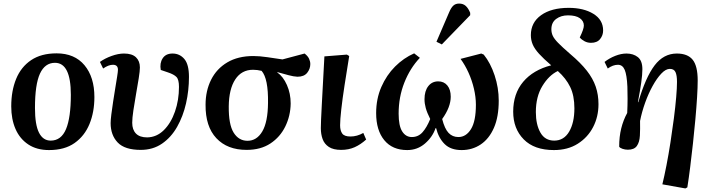

<svg xmlns="http://www.w3.org/2000/svg" viewBox="-20 -826 3959 1076"><path d="M255 15Q186 15 138.5 -16.5Q91 -48 67 -103Q43 -158 43 -230Q43 -317 70.5 -384Q98 -451 154.5 -489Q211 -527 297 -527Q398 -527 453.5 -460.5Q509 -394 509 -282Q509 -198 481.5 -131Q454 -64 398 -24.5Q342 15 255 15ZM264 -38Q323 -38 350 -102.5Q377 -167 377 -295Q377 -474 288 -474Q232 -474 204 -413.5Q176 -353 176 -221Q176 -127 198.5 -82.5Q221 -38 264 -38Z M769 14Q679 14 639.5 -27.5Q600 -69 600 -136Q600 -153 604 -185.5Q608 -218 614 -256.5Q620 -295 626 -332Q632 -369 636.5 -397Q641 -425 641 -435Q641 -463 613 -463Q588 -463 558 -442L540 -479Q568 -499 605.5 -512.5Q643 -526 675 -526Q720 -526 742 -505Q764 -484 764 -448Q764 -428 757.5 -387.5Q751 -347 742.5 -299Q734 -251 727.5 -207.5Q721 -164 721 -138Q721 -99 742 -77.5Q763 -56 805 -56Q858 -57 898 -96.5Q938 -136 960.5 -200.5Q983 -265 983 -339Q983 -380 969 -394.5Q955 -409 922 -420L881 -434Q874 -472 891.5 -499Q909 -526 947 -526Q987 -526 1013 -495.5Q1039 -465 1039 -395Q1039 -319 1022.5 -246.5Q1006 -174 972.5 -115Q939 -56 888 -21Q837 14 769 14Z M1362 14Q1254 14 1192.5 -51.5Q1131 -117 1132 -239Q1132 -317 1163 -379Q1194 -441 1254 -476.5Q1314 -512 1400 -512Q1434 -512 1478.5 -505.5Q1523 -499 1563 -493L1687 -526Q1705 -512 1712 -497Q1719 -482 1719 -467Q1719 -440 1701.5 -418Q1684 -396 1647 -396Q1625 -397 1597.5 -404.5Q1570 -412 1534 -422V-420Q1567 -397 1588 -349.5Q1609 -302 1609 -246Q1608 -177 1579 -117.5Q1550 -58 1495.5 -22Q1441 14 1362 14ZM1367 -37Q1419 -37 1450 -89.5Q1481 -142 1482 -249Q1484 -386 1446 -429Q1421 -435 1398 -435Q1334 -435 1298.5 -381Q1263 -327 1262 -230Q1261 -128 1289.5 -82.5Q1318 -37 1367 -37Z M1892 14Q1848 14 1823 -2.5Q1798 -19 1788 -46.5Q1778 -74 1778 -108Q1778 -139 1783.5 -240.5Q1789 -342 1798 -510L1924 -520L1937 -512Q1923 -426 1911 -348.5Q1899 -271 1892.5 -212.5Q1886 -154 1886 -124Q1886 -94 1898 -77.5Q1910 -61 1944 -61Q1981 -61 2016 -81L2032 -44Q2001 -16 1967.5 -1Q1934 14 1892 14Z M2262 15Q2179 15 2133.5 -40.5Q2088 -96 2088 -192Q2088 -272 2117 -338.5Q2146 -405 2194 -453Q2242 -501 2301 -527L2333 -502Q2278 -444 2246 -363Q2214 -282 2214 -189Q2214 -121 2234 -89.5Q2254 -58 2288 -58Q2324 -58 2348 -85Q2372 -112 2391 -159Q2373 -195 2366 -220.5Q2359 -246 2359 -270Q2359 -316 2380 -343Q2401 -370 2436 -370Q2468 -370 2487 -347Q2506 -324 2506 -284Q2506 -226 2458 -159Q2472 -104 2494 -81Q2516 -58 2549 -58Q2592 -58 2619.5 -102.5Q2647 -147 2647 -239Q2647 -282 2636 -329Q2625 -376 2605.5 -419Q2586 -462 2561 -496L2677 -526L2691 -520Q2729 -473 2752 -403.5Q2775 -334 2775 -262Q2775 -171 2748 -109.5Q2721 -48 2674 -16.5Q2627 15 2567 15Q2506 15 2472 -18.5Q2438 -52 2424 -108H2421Q2404 -58 2361.5 -21.5Q2319 15 2262 15ZM2456 -577 2426 -592 2497 -757Q2508 -783 2520.5 -794.5Q2533 -806 2553 -806Q2576 -806 2590.5 -792.5Q2605 -779 2615 -754V-741Z M3084 15Q2974 15 2915 -45Q2856 -105 2856 -200Q2856 -301 2912 -367.5Q2968 -434 3069 -460Q3026 -497 3001 -524.5Q2976 -552 2965.5 -576.5Q2955 -601 2955 -629Q2955 -700 3012.5 -741Q3070 -782 3167 -782Q3251 -782 3305.5 -748.5Q3360 -715 3360 -655Q3360 -628 3343 -607Q3326 -586 3292 -586Q3273 -586 3256.5 -594.5Q3240 -603 3229 -616Q3252 -663 3252 -683Q3252 -708 3229.5 -724Q3207 -740 3163 -740Q3124 -740 3097 -720Q3070 -700 3070 -662Q3070 -642 3078 -625Q3086 -608 3108.5 -585Q3131 -562 3176 -523Q3234 -474 3268.5 -430Q3303 -386 3318.5 -340.5Q3334 -295 3334 -242Q3334 -172 3304 -114Q3274 -56 3218 -20.5Q3162 15 3084 15ZM3086 -38Q3140 -38 3169.5 -88Q3199 -138 3199 -219Q3199 -290 3175.5 -338.5Q3152 -387 3106 -428Q3056 -404 3019.5 -344Q2983 -284 2983 -198Q2983 -128 3008.5 -83Q3034 -38 3086 -38Z M3821 230 3692 207Q3703 162 3715 100.5Q3727 39 3737.5 -29Q3748 -97 3756.5 -162.5Q3765 -228 3769.5 -281.5Q3774 -335 3774 -367Q3774 -404 3765.5 -422Q3757 -440 3734 -440Q3711 -440 3686 -413.5Q3661 -387 3637.5 -344.5Q3614 -302 3595.5 -250.5Q3577 -199 3567 -148Q3568 -102 3566 -65.5Q3564 -29 3549 -8Q3534 13 3499 13Q3483 13 3468.5 8Q3454 3 3450 -4Q3450 -60 3461.5 -106.5Q3473 -153 3495 -193Q3497 -236 3497 -272.5Q3497 -309 3496 -340Q3493 -406 3481 -434.5Q3469 -463 3443 -463Q3415 -463 3386 -442L3368 -479Q3395 -500 3428 -513Q3461 -526 3491 -526Q3529 -526 3554.5 -506Q3580 -486 3580 -438Q3580 -408 3573.5 -362.5Q3567 -317 3555 -254L3557 -253Q3598 -393 3648.5 -459.5Q3699 -526 3773 -526Q3834 -526 3862 -491Q3890 -456 3890 -375Q3890 -337 3886.5 -280.5Q3883 -224 3877 -157.5Q3871 -91 3863.5 -22.5Q3856 46 3848 110Q3840 174 3832 224Z"/></svg>

Font: Literata 36pt SemiBold
Style: Italic
Weight: 600
Italic angle: -2°
Designer: Latin by Veronika Burian and Jose Scaglione. Greek by Irene Vlachou. Cyrillic by Vera Evstafieva
Foundry: TypeTogether
Version: Version 3.002